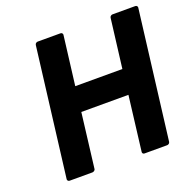

<svg xmlns="http://www.w3.org/2000/svg" viewBox="-121 -786 916 919"><g transform="rotate(-20 336.5 -327.0)"><path d="M70 0C69 5 73 12 81 12H197C202 12 211 8 212 0L246 -278H486L452 0C451 5 454 12 462 12H578C583 12 591 8 592 0L673 -654C674 -659 670 -666 662 -666H546C541 -666 533 -662 532 -654L501 -404H261L292 -654C293 -659 289 -666 281 -666H165C160 -666 152 -662 151 -654Z"/></g></svg>

Font: Falling Sky
Style: BdObl
Weight: 700
Designer: Paul D. Hunt
Foundry: Adobe Systems Incorporated
Version: Version 1.02